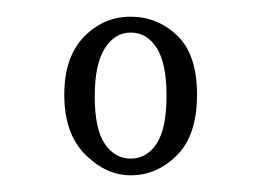

<svg xmlns="http://www.w3.org/2000/svg" viewBox="-20 -790 314 230"><path d="M136.5 -580Q107 -580 82 -605Q57 -630 57 -676.5Q57 -721.5 80.5 -745.8Q104 -770 136.5 -770Q168.5 -770 192.2 -747.5Q216 -725 216 -676.5Q216 -628 192 -604Q168 -580 136.5 -580ZM136.5 -600Q156 -600 167.8 -618.2Q179.5 -636.5 179.5 -675.5Q179.5 -714 167.8 -732.5Q156 -751 136.5 -751Q117.5 -751 105.5 -732Q93.5 -713 93.5 -674.5Q93.5 -635.5 105.5 -617.8Q117.5 -600 136.5 -600Z"/></svg>

Font: Imbue 50pt Light
Style: Regular
Weight: 300
Designer: Tyler Finck
Foundry: Etcetera Type Company
Version: Version 1.102; ttfautohint (v1.8.3)